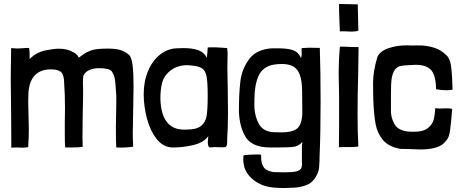

<svg xmlns="http://www.w3.org/2000/svg" viewBox="-20 -740 2316 966"><path d="M118 -499Q110 -499 102 -498Q94 -497 89 -497L67 -496Q62 -496 36 -498Q34 -394 34 -346Q34 -287 36 -169L37 3Q46 2 61 2L94 3Q107 3 122 0V-4Q125 -48 125 -89L124 -138Q122 -196 122 -228Q122 -257 123 -272Q131 -391 237 -391Q275 -391 289 -375.5Q303 -360 303 -318Q307 -265 307 -196L306 -122V-69Q306 -18 308 2H339Q375 2 396 -1Q395 -17 395 -54L396 -154Q398 -224 398 -258V-295L397 -323Q397 -336 399 -358Q408 -378 429 -387.5Q450 -397 479 -397Q498 -397 508 -395Q541 -392 547 -372Q556 -359 559 -334Q562 -309 563 -288Q564 -267 565 -259V-217Q565 -175 563 -97Q563 -25 565 2Q614 4 650 -2Q648 -42 648 -70Q648 -104 650 -184Q652 -266 652 -304Q652 -371 647 -412Q642 -453 629 -464Q606 -484 577.5 -490.5Q549 -497 499 -495Q457 -494 433.5 -484.5Q410 -475 396.5 -464.5Q383 -454 376 -450Q369 -468 347 -478Q319 -495 276 -495Q252 -495 217 -488Q166 -480 129 -443V-468Q129 -485 127 -496Q127 -499 118 -499Z M1025 -500Q1025 -492 1023 -472Q1021 -458 1021 -449Q1007 -477 977.5 -487.5Q948 -498 903 -498L871 -497Q824 -496 785.5 -465.5Q747 -435 725 -383Q703 -331 703 -266Q703 -207 719 -145Q735 -83 768.5 -40.5Q802 2 850 2Q900 2 952 -10Q1004 -22 1028 -55Q1028 -48 1026.5 -38Q1025 -28 1026 -20Q1026 -1 1036 2Q1041 2 1047 1Q1053 0 1061 0L1093 1H1110Q1119 -1 1121 -9Q1123 -17 1123 -27Q1123 -37 1123 -40Q1127 -99 1127 -171L1126 -283Q1124 -357 1124 -395Q1124 -441 1125 -464V-474Q1125 -482 1123 -498L1097 -500Q1061 -503 1038 -502Q1025 -502 1025 -500ZM1025 -256Q1025 -190 1019.5 -157Q1014 -124 991 -106Q968 -88 917 -88Q792 -81 787 -242Q787 -291 795 -320Q803 -358 838.5 -385.5Q874 -413 926 -412Q974 -409 993.5 -398Q1013 -387 1019 -357.5Q1025 -328 1025 -256Z M1588 43Q1593 -72 1593 -227Q1593 -383 1589 -499L1537 -500Q1524 -500 1498 -498Q1497 -492 1497.5 -485.5Q1498 -479 1498 -473Q1498 -461 1495 -447Q1486 -467 1472 -478Q1458 -489 1429.5 -493.5Q1401 -498 1349 -497Q1270 -492 1233.5 -442.5Q1197 -393 1189.5 -332Q1182 -271 1182 -178Q1185 -108 1210 -61Q1240 2 1340 2H1378Q1439 2 1461.5 -2Q1484 -6 1501 -26Q1500 -15 1499.5 -9Q1499 -3 1499 2V35V72Q1501 95 1495.5 106.5Q1490 118 1470.5 122.5Q1451 127 1409 127Q1377 127 1357 126Q1318 120 1306 100Q1294 80 1294 54Q1294 41 1293 39Q1291 37 1274 37Q1254 37 1232 38.5Q1210 40 1205 42Q1204 49 1204 62Q1204 121 1249 160Q1294 199 1360 204Q1390 206 1409 206Q1420 206 1464 204Q1502 201 1531 187Q1560 173 1579 130Q1584 118 1585.5 102.5Q1587 87 1587.5 70Q1588 53 1588 43ZM1358 -415Q1377 -418 1397 -418Q1434 -418 1455 -406Q1500 -382 1500 -281Q1501 -238 1501 -167Q1498 -112 1474.5 -93Q1451 -74 1397 -74Q1371 -74 1356 -75Q1299 -78 1278 -125Q1257 -172 1260 -226V-238Q1260 -312 1281 -358.5Q1302 -405 1358 -415Z M1688 -631Q1690 -597 1690 -582Q1701 -583 1709 -582.5Q1717 -582 1723 -582Q1731 -581 1747 -581Q1773 -581 1783 -586L1780 -718Q1748 -718 1686 -720Q1685 -697 1688 -631ZM1690 -504Q1684 -438 1684 -369Q1684 -331 1686 -261V-177V-87Q1686 -28 1685 1Q1689 0 1707 0Q1713 0 1741 0Q1769 0 1783 -3Q1779 -75 1779 -167Q1779 -265 1782 -361Q1784 -455 1784 -500V-503Q1748 -503 1718 -505Q1697 -506 1690 -505Z M2062 -77Q2045 -77 2035 -78Q1981 -83 1963 -118.5Q1945 -154 1947 -187V-267Q1947 -321 1950 -342Q1955 -373 1966 -388Q1977 -403 1991.5 -407Q2006 -411 2032 -412Q2060 -414 2071 -414Q2124 -414 2148.5 -388Q2173 -362 2174 -291Q2201 -286 2227 -286Q2242 -286 2257 -289L2256 -313Q2254 -383 2247.5 -418Q2241 -453 2218 -469Q2182 -504 2107 -511Q2088 -512 2074.5 -511.5Q2061 -511 2052 -511Q2037 -511 2029 -512Q1977 -512 1934.5 -497.5Q1892 -483 1879 -454Q1857 -382 1857 -323Q1858 -297 1858 -241Q1861 -164 1869.5 -117Q1878 -70 1907 -35.5Q1936 -1 1995 9L2041 10Q2077 12 2095 12Q2141 12 2174.5 2Q2208 -8 2227 -35Q2239 -47 2244.5 -85Q2250 -123 2255 -192Q2243 -195 2227 -195L2192 -194Q2182 -194 2170 -196Q2168 -160 2161.5 -136.5Q2155 -113 2132 -95Q2109 -77 2062 -77Z"/></svg>

Font: Londrina Solid Light
Style: Regular
Weight: 300
Designer: Marcelo Magalhaes
Foundry: Marcelo Magalhães
Version: Version 1.002